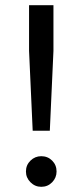

<svg xmlns="http://www.w3.org/2000/svg" viewBox="-20 -710 318 740"><path d="M106 -206 92 -514V-690H186V-514L172 -206ZM80 -49Q80 -74 97.5 -91Q115 -108 139 -108Q164 -108 181 -91Q198 -74 198 -49Q198 -25 181 -7.5Q164 10 139 10Q115 10 97.5 -7.5Q80 -25 80 -49Z"/></svg>

Font: Radio Canada Condensed
Style: Regular
Weight: 400
Width: 3
Designer: Charles Daoud, Etienne Aubert Bonn, Alexandre Saumier Demers, Jacques Le Bailly
Foundry: Radio-Canada
Version: Version 2.104; ttfautohint (v1.8.4.7-5d5b);gftools[0.9.28.de